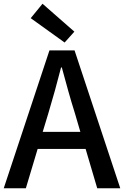

<svg xmlns="http://www.w3.org/2000/svg" viewBox="-20 -1005 662 1025"><path d="M244 -736H378L622 0H499L437 -210H181L118 0H0ZM208 -301H409L380 -400Q361 -460 344 -521Q327 -582 310 -645H306Q290 -582 273 -521Q256 -460 238 -400ZM207 -985 377 -836 325 -778 144 -908Z"/></svg>

Font: Kinto Sans Med
Style: Regular
Weight: 500
Designer: Authors: Ryoko NISHIZUKA  (kana & ideographs); Paul D. Hunt (Latin, Greek & Cyrillic); Wenlong ZHANG  (bopomofo); Sandol
Foundry: Adobe Systems Incorporated, ookami Inc.
Version: Version 0.001